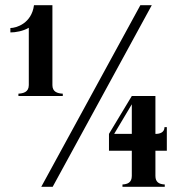

<svg xmlns="http://www.w3.org/2000/svg" viewBox="-20 -720 706 740"><path d="M182 -392V-700H111C102 -630 43 -612 20 -612V-595C40 -595 69 -600 91 -613V-392C91 -364 68 -360 51 -359V-350H222V-359C201 -360 182 -366 182 -392ZM579 -42V-139H623V-230H614C614 -209 595 -204 581 -204H579V-350H488L400 -204V-139H488V-42C488 -16 471 -10 452 -9V0H615V-9C593 -10 579 -18 579 -42ZM420 -204 488 -318V-204ZM521 -700 139 0H183L565 -700Z"/></svg>

Font: Sprat Condensed Medium
Style: Regular
Weight: 500
Width: 3
Designer: Ethan Nakache
Foundry: Collletttivo
Version: Version 2.000;Glyphs 3.2 (3217)